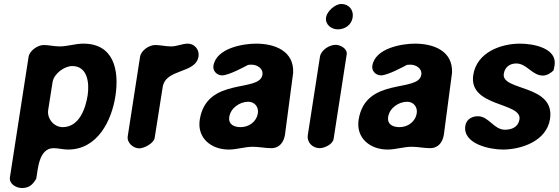

<svg xmlns="http://www.w3.org/2000/svg" viewBox="-20 -747 2817 968"><path d="M200 -520C170 -520 129 -492 124 -460L30 147C25 181 63 201 90 201C126 201 145 185 163 153C171 109 175 0 250 0C275 0 297 7 323 7C472 7 543 -139 562 -263C582 -395 553 -527 400 -527C359 -527 321 -513 281 -513C252 -513 228 -520 200 -520ZM344 -414C422 -414 431 -328 422 -267C412 -203 381 -106 296 -106C252 -106 216 -149 223 -193L245 -333C252 -376 305 -414 344 -414Z M762 -520C732 -520 691 -493 686 -460L624 -60C619 -27 652 1 682 1C706 1 756 -24 760 -53L800 -307C815 -404 967 -373 981 -463C986 -497 960 -527 927 -527C899 -527 872 -513 843 -513C814 -513 790 -520 762 -520Z M987 -143C973 -50 1046 7 1133 7C1175 7 1213 -7 1255 -7C1287 -7 1316 0 1347 0C1391 0 1411 -32 1417 -69L1421 -100C1427 -142 1452 -338 1458 -380C1463 -491 1364 -527 1271 -527C1207 -527 1070 -505 1056 -415C1052 -389 1074 -367 1100 -367C1135 -367 1223 -416 1231 -420C1233 -420 1245 -421 1248 -421C1276 -421 1308 -402 1303 -370C1289 -278 1021 -362 987 -143ZM1136 -158C1143 -202 1188 -234 1232 -234C1265 -234 1285 -206 1280 -176C1273 -132 1234 -106 1193 -106C1161 -106 1130 -119 1136 -158Z M1672 -521C1641 -521 1598 -495 1593 -460L1532 -67C1526 -29 1556 0 1592 0C1615 0 1658 -19 1662 -47L1728 -473C1732 -502 1696 -521 1672 -521ZM1624 -660C1618 -623 1651 -599 1683 -599C1719 -599 1752 -621 1758 -659C1764 -695 1740 -727 1701 -727C1670 -727 1629 -691 1624 -660Z M1788 -143C1774 -50 1847 7 1934 7C1976 7 2014 -7 2056 -7C2088 -7 2117 0 2148 0C2192 0 2212 -32 2218 -69L2222 -100C2228 -142 2253 -338 2259 -380C2264 -491 2165 -527 2072 -527C2008 -527 1871 -505 1857 -415C1853 -389 1875 -367 1901 -367C1936 -367 2024 -416 2032 -420C2034 -420 2046 -421 2049 -421C2077 -421 2109 -402 2104 -370C2090 -278 1822 -362 1788 -143ZM1937 -158C1944 -202 1989 -234 2033 -234C2066 -234 2086 -206 2081 -176C2074 -132 2035 -106 1994 -106C1962 -106 1931 -119 1937 -158Z M2326 -113C2312 -22 2448 7 2515 7C2609 7 2736 -36 2753 -147C2780 -323 2506 -287 2520 -375C2525 -407 2548 -427 2583 -427C2636 -427 2663 -366 2717 -366C2736 -366 2758 -378 2771 -393C2772 -397 2775 -413 2776 -417C2790 -505 2668 -527 2602 -527C2506 -527 2384 -484 2366 -369C2341 -206 2613 -233 2599 -145C2593 -107 2561 -93 2526 -93C2469 -93 2445 -161 2389 -161C2359 -161 2331 -145 2326 -113Z"/></svg>

Font: Asimov Print
Style: Regular
Weight: 500
Designer: Google
Version: Version 2.000980: 2014